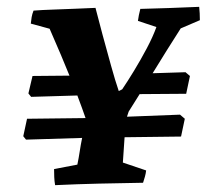

<svg xmlns="http://www.w3.org/2000/svg" viewBox="-20 -534 625 561"><path d="M141 7Q139 -5 138.5 -16.5Q138 -28 138 -40L206 -53Q210 -72 213 -92Q216 -112 220 -131L56 -126L48 -136L59 -187L230 -189Q225 -204 219 -220Q213 -236 206 -255L71 -251L63 -261L75 -312L183 -313Q172 -340 158 -373.5Q144 -407 125 -450L70 -465Q71 -475 72.5 -484Q74 -493 78 -503Q103 -505 135.5 -506Q168 -507 200.5 -508.5Q233 -510 259 -511Q267 -479 279.5 -433Q292 -387 304.5 -342Q317 -297 327 -268L337 -273Q352 -295 371.5 -327Q391 -359 409 -393Q427 -427 437 -455L383 -473Q385 -489 390 -508Q428 -509 473 -510.5Q518 -512 562 -514Q563 -505 563.5 -495Q564 -485 564 -475L508 -451Q487 -418 466.5 -385.5Q446 -353 426 -320L522 -323L535 -312L524 -260L388 -259Q380 -246 372 -233.5Q364 -221 356 -208L351 -193L506 -199L520 -187L509 -135L344 -133Q343 -115 341.5 -96Q340 -77 339 -59L407 -36Q406 -27 403.5 -18Q401 -9 398 0Q334 1 269.5 2.5Q205 4 141 7Z"/></svg>

Font: Labrada
Style: Bold Italic
Weight: 700
Italic angle: -7°
Designer: Mercedes Jáuregui
Foundry: Omnibus-Type Team
Version: Version 1.000; ttfautohint (v1.8.4.7-5d5b)